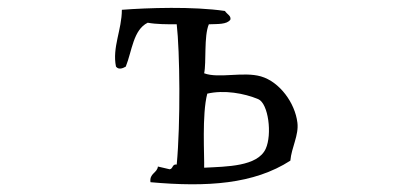

<svg xmlns="http://www.w3.org/2000/svg" viewBox="-20 -509 1040 490"><path d="M739 -196C733 -246 694 -300 646 -314C601 -327 538 -308 501 -322C507 -349 500 -417 513 -447C535 -448 559 -446 568 -459C570 -469 560 -472 554 -481C473 -493 356 -489 291 -484C291 -433 266 -388 276 -339C283 -330 294 -335 301 -339C317 -379 320 -433 357 -451C379 -447 405 -447 431 -447C439 -378 441 -195 431 -89C419 -91 422 -78 413 -77C403 -79 393 -82 383 -84C381 -67 361 -67 364 -44C509 -31 628 -39 721 -99C724 -133 743 -164 739 -196ZM658 -129C637 -84 559 -84 501 -81C502 -110 495 -217 509 -270C552 -280 603 -271 639 -256C665 -245 675 -166 658 -129Z"/></svg>

Font: Yuji Syuku Std R
Style: Regular
Weight: 400
Designer: Kataoka Yuji
Foundry: Kinuta Font Factory
Version: Version 3.000;hotconv 1.0.111;makeotfexe 2.5.65597